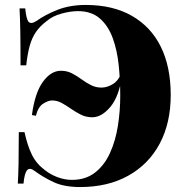

<svg xmlns="http://www.w3.org/2000/svg" viewBox="-20 -742 750 776"><path d="M327 -722Q436 -722 513 -678Q590 -634 630 -553Q670 -472 670 -358Q670 -245 625.5 -161.5Q581 -78 498.5 -32Q416 14 304 14Q239 14 196.5 -6Q154 -26 120 -51Q101 -66 90 -54.5Q79 -43 75 0H52Q54 -32 55 -82Q56 -132 56 -208H79Q91 -153 109 -116.5Q127 -80 162 -54Q185 -36 213.5 -25.5Q242 -15 271 -15Q326 -15 364 -44.5Q402 -74 424.5 -123.5Q447 -173 456.5 -233.5Q466 -294 466 -355Q466 -416 460 -476.5Q454 -537 436 -587Q418 -637 384 -667Q350 -697 295 -697Q265 -697 228.5 -687Q192 -677 169 -657Q142 -637 125.5 -613Q109 -589 100 -556.5Q91 -524 86 -478H63Q63 -565 62 -618Q61 -671 59 -708H82Q86 -665 95.5 -654Q105 -643 127 -657Q163 -683 213 -702.5Q263 -722 327 -722ZM226 -456Q251 -456 271 -445.5Q291 -435 309.5 -421.5Q328 -408 347.5 -398Q367 -388 390 -388Q413 -388 436 -402Q459 -416 471 -448L475 -444Q462 -353 426.5 -310.5Q391 -268 353 -268Q328 -268 307 -278.5Q286 -289 267.5 -302Q249 -315 230 -325.5Q211 -336 190 -336Q175 -336 154.5 -323Q134 -310 125 -274L109 -277Q121 -367 153.5 -411.5Q186 -456 226 -456Z"/></svg>

Font: Playfair Display ExtraBold
Style: Regular
Weight: 800
Designer: Claus Eggers Sørensen
Foundry: Claus Eggers Sørensen
Version: Version 1.203